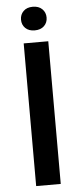

<svg xmlns="http://www.w3.org/2000/svg" viewBox="-60 -920 403 953"><g transform="rotate(-5 141.5 -444.0)"><path d="M203.1 -710.9V0H80.6V-710.9ZM77.6 -829.1Q77.6 -854.5 94.5 -871.3Q111.3 -888.2 141.1 -888.2Q170.9 -888.2 188 -871.3Q205.1 -854.5 205.1 -829.1Q205.1 -803.7 188 -787.1Q170.9 -770.5 141.1 -770.5Q111.3 -770.5 94.5 -787.1Q77.6 -803.7 77.6 -829.1Z"/></g></svg>

Font: Vazirmatn RD UI FD Medium
Style: Regular
Weight: 500
Designer: Saber Rastikerdar
Foundry: Saber Rastikerdar
Version: Version 33.003